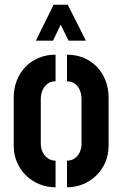

<svg xmlns="http://www.w3.org/2000/svg" viewBox="-20 -791 509 812"><path d="M131.8 -619.1 206.8 -771.1H266.4L343.2 -619.1H269.9L236.6 -686.8L204.3 -619.1ZM215 1Q177.8 1 145.6 -12.4Q113.4 -25.8 89.3 -49.6Q65.3 -73.4 51.6 -105.5Q38 -137.6 38 -175V-378.4Q38 -415.9 50.4 -448.8Q62.9 -481.7 86.2 -506.6Q109.5 -531.6 142.2 -545.6Q174.8 -559.7 215 -559.7V-447.2Q195.2 -447.2 181.5 -437.1Q167.8 -427 160.1 -409.9Q152.5 -392.7 152.5 -371.1V-181.5Q152.5 -163.8 160.4 -147.6Q168.3 -131.5 182.6 -121.5Q196.8 -111.5 215 -111.5ZM263.3 1V-111.5Q281.8 -111.5 295.8 -121.3Q309.7 -131.1 317.2 -147.1Q324.7 -163.2 324.7 -181.2V-371.1Q324.7 -392.5 317.6 -409.7Q310.5 -426.8 296.6 -437Q282.6 -447.2 263.3 -447.2V-559.7Q303.4 -559.7 335.8 -545.6Q368.1 -531.6 391.4 -506.6Q414.6 -481.7 426.9 -448.8Q439.3 -415.9 439.3 -378.4V-175Q439.3 -137.6 425.7 -105.4Q412.2 -73.2 388.1 -49.5Q364.1 -25.8 332.1 -12.4Q300.2 1 263.3 1Z"/></svg>

Font: Stick No Bills ExtraLight
Style: Regular
Weight: 200
Designer: Kosala Senevirathne, Siva Puranthara, Lasantha Premarathna, Tharique Azeez
Foundry: mooniak
Version: Version 2.000